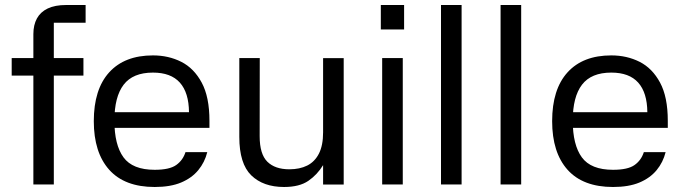

<svg xmlns="http://www.w3.org/2000/svg" viewBox="-20 -737 2732 767"><path d="M195 0H113.3V-600.7Q113.3 -637.3 127.5 -663.3Q141.7 -689.3 170.8 -703.2Q200 -717 244 -717H322V-646.3H195ZM26.7 -435V-505H313.3V-435Z M394.7 -288.7H735Q734.3 -367 698.5 -407Q662.7 -447 591 -447Q511 -447 474 -398.7Q437 -350.3 437 -255Q437 -158.3 473.3 -108.5Q509.7 -58.7 598 -58.7Q657 -58.7 683.8 -77.7Q710.7 -96.7 721 -129.3H808Q798 -88.7 772 -57.2Q746 -25.7 703.3 -7.8Q660.7 10 598 10Q478 10 416.3 -58.8Q354.7 -127.7 354.7 -253Q354.7 -380.3 416.2 -448Q477.7 -515.7 591 -515.7Q653.3 -515.7 704.2 -490Q755 -464.3 785.8 -407Q816.7 -349.7 816.7 -254.3V-226.3H393.7Z M1270.7 -504.7H1353V0.3H1270.7V-77.3Q1247.3 -39 1211.7 -14.5Q1176 10 1114.7 10Q1031.7 10 983.8 -36.5Q936 -83 936 -190V-505H1017.7L1017.3 -193Q1017.3 -121.3 1048 -91Q1078.7 -60.7 1136 -60.7Q1177.3 -60.7 1207.3 -75.7Q1237.3 -90.7 1254 -123.3Q1270.7 -156 1270.7 -208.3Z M1589 -505V0H1506.7V-505ZM1501.3 -717H1594.3V-619.3H1501.3Z M1824 0H1741.7V-717H1824Z M2062 0H1979.7V-717H2062Z M2225.7 -288.7H2566Q2565.3 -367 2529.5 -407Q2493.7 -447 2422 -447Q2342 -447 2305 -398.7Q2268 -350.3 2268 -255Q2268 -158.3 2304.3 -108.5Q2340.7 -58.7 2429 -58.7Q2488 -58.7 2514.8 -77.7Q2541.7 -96.7 2552 -129.3H2639Q2629 -88.7 2603 -57.2Q2577 -25.7 2534.3 -7.8Q2491.7 10 2429 10Q2309 10 2247.3 -58.8Q2185.7 -127.7 2185.7 -253Q2185.7 -380.3 2247.2 -448Q2308.7 -515.7 2422 -515.7Q2484.3 -515.7 2535.2 -490Q2586 -464.3 2616.8 -407Q2647.7 -349.7 2647.7 -254.3V-226.3H2224.7Z"/></svg>

Font: Asta Sans Light
Style: Regular
Weight: 300
Designer: 42dot
Version: Version 1.000